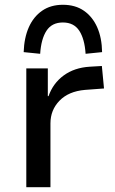

<svg xmlns="http://www.w3.org/2000/svg" viewBox="-20 -783 480 803"><path d="M90 0V-497H180V-381H183Q202 -435 246.5 -467.5Q291 -500 355 -504L406 -507L415 -413L335 -407Q267 -401 229 -362Q191 -323 191 -267V0ZM148 -558 79 -565Q81 -625 100.5 -669Q120 -713 156 -738Q192 -763 243 -763Q295 -763 331 -738Q367 -713 386.5 -669Q406 -625 407 -565L338 -558Q334 -620 311.5 -654.5Q289 -689 243 -689Q197 -689 174.5 -654.5Q152 -620 148 -558Z"/></svg>

Font: Nunito Sans 7pt Medium
Style: Regular
Weight: 500
Designer: Vernon Adams
Foundry: Vernon Adams
Version: Version 3.101;gftools[0.9.27]